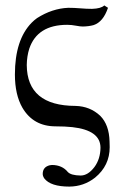

<svg xmlns="http://www.w3.org/2000/svg" viewBox="-20 -462 450 711"><path d="M186 5.9Q103.5 5.9 63 -63Q35.2 -111.3 35.2 -186Q35.2 -314.5 97.2 -377.9Q106.9 -387.7 117.2 -395Q173.3 -430.7 232.9 -433.1Q254.4 -433.1 276.9 -431.2Q300.3 -429.2 320.8 -429.2Q354 -430.2 366.2 -441.9L379.9 -433.1Q362.3 -380.9 326.7 -369.1Q309.6 -364.3 287.1 -363.8Q276.9 -363.8 262.2 -366.7Q244.6 -370.1 229 -370.1Q118.2 -370.1 88.4 -281.7Q79.6 -253.9 79.1 -221.2Q80.1 -70.3 259.8 -69.8Q313.5 -68.4 351.1 -33.2Q384.3 0 385.7 62.5Q385.7 70.8 386.2 83Q386.2 151.4 332 195.8Q290.5 228.5 236.8 229Q167.5 229 144 198.7Q138.2 189.9 138.2 182.1Q138.2 156.2 164.6 149.9Q169.4 148.9 172.9 148.9Q210.4 149.4 231 174.8Q242.7 187.5 278.8 188Q305.7 188 329.6 156.7Q351.6 127 352.1 85Q352.1 20.5 248 8.8Q220.7 5.9 186 5.9Z"/></svg>

Font: Linux Biolinum O
Style: Regular
Weight: 400
Designer: Philipp H. Poll
Foundry: Philipp H. Poll
Version: Version 1.0.4